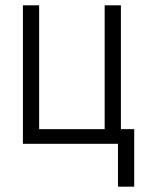

<svg xmlns="http://www.w3.org/2000/svg" viewBox="-20 -540 540 721"><path d="M423 161V0H66V-520H127V-55H373V-520H434V-55H484V161Z"/></svg>

Font: Iosevka SS18 Light
Style: Regular
Weight: 300
Monospace: yes
Designer: Belleve Invis
Foundry: Belleve Invis
Version: Version 25.1.1; ttfautohint (v1.8.4)